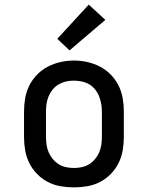

<svg xmlns="http://www.w3.org/2000/svg" viewBox="-20 -803 640 831"><path d="M300 8Q271 8 242 3Q213 -2 187 -15.5Q161 -29 140.5 -50Q120 -71 107 -97Q94 -123 89 -152Q84 -181 84 -210V-320Q84 -349 89 -378Q94 -407 107 -433Q120 -459 140.5 -480Q161 -501 187 -514.5Q213 -528 242 -534.5Q271 -541 300 -541Q329 -541 358 -534.5Q387 -528 413 -514.5Q439 -501 459.5 -480Q480 -459 493 -433Q506 -407 511 -378Q516 -349 516 -320V-210Q516 -181 511 -152Q506 -123 493 -97Q480 -71 459.5 -50Q439 -29 413 -15.5Q387 -2 358 3Q329 8 300 8ZM300 -76Q317 -76 334 -79.5Q351 -83 365.5 -92Q380 -101 391 -114Q402 -127 409 -143Q416 -159 418.5 -176Q421 -193 421 -210V-320Q421 -337 418 -354Q415 -371 408.5 -387Q402 -403 391 -416.5Q380 -430 365 -438.5Q350 -447 333 -450.5Q316 -454 298 -454Q281 -454 264.5 -450Q248 -446 233.5 -437.5Q219 -429 208 -415.5Q197 -402 190.5 -386.5Q184 -371 181.5 -354Q179 -337 179 -320V-210Q179 -193 181.5 -176Q184 -159 191 -143Q198 -127 209 -114Q220 -101 234.5 -92Q249 -83 266 -79.5Q283 -76 300 -76ZM281 -585 228 -635 364 -783 436 -717Z"/></svg>

Font: Iosevka Curly Slab MdEx
Style: Regular
Weight: 500
Width: 7
Monospace: yes
Designer: Belleve Invis
Foundry: Belleve Invis
Version: Version 11.1.0; ttfautohint (v1.8.3)